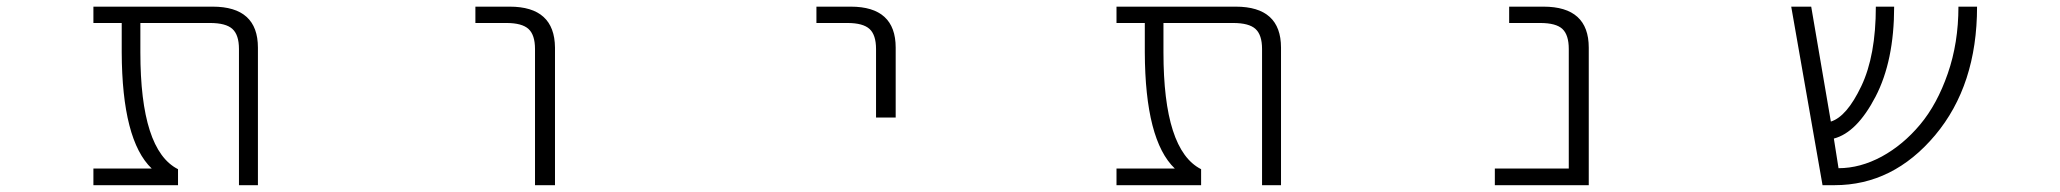

<svg xmlns="http://www.w3.org/2000/svg" viewBox="-20 -542 6040 563"><path d="M736.3 1H680.7V-398.4Q680.7 -439.5 661.6 -457Q642.6 -474.6 595.7 -474.6H391.6V-388.7Q391.6 -101.6 502 -45.9V1H253.9V-47.9H424.8Q337.9 -130.9 336.9 -388.7V-474.6H253.9V-522.5H603.5Q736.3 -522.5 736.3 -402.3Z M1374 -474.6V-522.5H1474.6Q1606.4 -522.5 1607.4 -402.3V1H1548.8V-398.4Q1548.8 -439.5 1529.8 -457Q1510.7 -474.6 1464.8 -474.6Z M2374 -474.6V-522.5H2474.6Q2606.4 -522.5 2606.4 -402.3V-197.3H2548.8V-398.4Q2548.8 -439.5 2529.8 -457Q2510.7 -474.6 2464.8 -474.6Z M3736.3 1H3680.7V-398.4Q3680.7 -439.5 3661.6 -457Q3642.6 -474.6 3595.7 -474.6H3391.6V-388.7Q3391.6 -101.6 3502 -45.9V1H3253.9V-47.9H3424.8Q3337.9 -130.9 3336.9 -388.7V-474.6H3253.9V-522.5H3603.5Q3736.3 -522.5 3736.3 -402.3Z M4580.1 -398.4Q4580.1 -439.5 4561.5 -457Q4543 -474.6 4496.1 -474.6H4405.3V-522.5H4505.9Q4638.7 -522.5 4638.7 -402.3V1H4363.3V-47.9H4580.1Z M5777.3 -522.5Q5777.3 -292 5654.3 -145.5Q5531.2 1 5359.4 1H5324.2L5232.4 -522.5H5291L5348.6 -185.5Q5395.5 -200.2 5438 -289.6Q5480.5 -378.9 5480.5 -522.5H5534.2Q5534.2 -363.3 5479.5 -258.3Q5424.8 -153.3 5357.4 -135.7L5371.1 -48.8Q5434.6 -48.8 5498 -83Q5560.5 -117.2 5610.4 -176.8Q5660.2 -236.3 5691.4 -326.2Q5722.7 -416 5722.7 -522.5Z"/></svg>

Font: Gen Shin Gothic Monospace Light
Style: Regular
Weight: 300
Designer: [Source Han Sans]
Ryoko NISHIZUKA  (kana & ideographs); Paul D. Hunt (Latin, Greek & Cyrillic); Wenlong ZHANG  (bopomofo
Version: Version 1.002.20150607